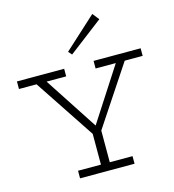

<svg xmlns="http://www.w3.org/2000/svg" viewBox="-136 -1084 1087 1198"><g transform="rotate(-15 407.0 -485.5)"><path d="M389 -234 107 -659H172L411 -293L647 -658H705L424 -234ZM232 0V-49H584V0ZM380 -12V-281H437V-12ZM8 -637V-686H313V-637ZM503 -637V-686H807V-637ZM384 -759 364 -782 571 -971 605 -928Z"/></g></svg>

Font: BioRhyme ExtraBold Light
Style: Regular
Weight: 300
Version: Version 1.600;gftools[0.9.33]